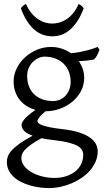

<svg xmlns="http://www.w3.org/2000/svg" viewBox="-20 -706 528 970"><path d="M336.9 -293Q336.9 -318.8 328.4 -342Q319.8 -365.2 303 -382.6Q286.1 -399.9 261 -409.9Q235.8 -419.9 203.1 -419.9Q190.9 -419.9 176 -413.6Q161.1 -407.2 147.9 -395Q134.8 -382.8 126 -364.3Q117.2 -345.7 117.2 -321.8Q117.2 -295.9 125.2 -272.7Q133.3 -249.5 149.7 -232.4Q166 -215.3 191.2 -205.3Q216.3 -195.3 251 -195.3Q265.1 -195.3 280.5 -201.4Q295.9 -207.5 308.3 -220Q320.8 -232.4 328.9 -250.5Q336.9 -268.6 336.9 -293ZM252.9 2Q234.4 0 218.8 -2.4Q203.1 -4.9 189.5 -7.8Q154.3 11.2 134 26.4Q113.8 41.5 103.5 53.5Q93.3 65.4 90.6 75.2Q87.9 85 87.9 92.8Q87.9 113.3 101.6 131.6Q115.2 149.9 138.2 163.3Q161.1 176.8 191.4 184.8Q221.7 192.9 254.9 192.9Q287.6 192.9 314.5 184.1Q341.3 175.3 360.4 159.9Q379.4 144.5 389.9 123.3Q400.4 102.1 400.4 76.7Q400.4 63 394 51.5Q387.7 40 371.1 30.8Q354.5 21.5 325.9 14.2Q297.4 6.8 252.9 2ZM405.3 -313Q405.3 -275.4 388.4 -244.4Q371.6 -213.4 344.2 -191.2Q316.9 -168.9 282.2 -156.5Q247.6 -144 211.9 -144H210Q186.5 -124.5 177.7 -111.6Q168.9 -98.6 168.9 -95.7Q168.9 -89.8 174.1 -84.2Q179.2 -78.6 193.1 -73.5Q207 -68.4 231.4 -63.2Q255.9 -58.1 293.9 -53.7Q347.2 -47.9 381.8 -36.1Q416.5 -24.4 437 -9Q457.5 6.3 465.6 23.9Q473.6 41.5 473.6 58.6Q473.6 85.4 463.4 109.6Q453.1 133.8 435.5 154.3Q418 174.8 394 191.4Q370.1 208 342.8 219.7Q315.4 231.4 286.1 237.8Q256.8 244.1 228 244.1Q205.1 244.1 180.7 241Q156.2 237.8 132.3 231Q108.4 224.1 87.2 213.6Q65.9 203.1 49.8 188.2Q33.7 173.3 24.2 154.5Q14.6 135.7 14.6 111.8Q14.6 99.1 19.3 85.2Q23.9 71.3 38.1 55.2Q52.2 39.1 77.6 20.5Q103 2 145 -20.5Q113.3 -31.7 101.1 -45.9Q88.9 -60.1 88.9 -74.7Q88.9 -78.6 91.3 -85.2Q93.8 -91.8 101.3 -101.3Q108.9 -110.8 122.8 -123Q136.7 -135.3 159.2 -150.9Q134.3 -157.7 114 -170.7Q93.8 -183.6 79.3 -201.9Q64.9 -220.2 56.9 -243.4Q48.8 -266.6 48.8 -293.9Q48.8 -329.6 64.9 -361.6Q81.1 -393.6 107.4 -417.2Q133.8 -440.9 167.5 -454.8Q201.2 -468.8 236.8 -468.8Q266.1 -468.8 291.7 -460.4Q317.4 -452.1 338.4 -437Q363.8 -439.5 384.3 -443.4Q404.8 -447.3 421.1 -451.7Q437.5 -456.1 450.2 -460.4Q462.9 -464.8 473.1 -468.8L482.9 -454.1Q477.1 -440.4 471.7 -429Q466.3 -417.5 455.1 -405.3Q436.5 -401.9 418.7 -399.9Q400.9 -397.9 378.4 -397Q391.1 -378.4 398.2 -357.4Q405.3 -336.4 405.3 -313ZM402.8 -664.1Q388.2 -624.5 369.9 -597.7Q351.6 -570.8 331.3 -554Q311 -537.1 289.1 -529.8Q267.1 -522.5 245.1 -522.5Q221.2 -522.5 198.7 -529.8Q176.3 -537.1 156 -554Q135.7 -570.8 117.9 -597.7Q100.1 -624.5 85.4 -664.1Q91.3 -672.9 97.2 -677.5Q103 -682.1 111.3 -686Q123.5 -658.2 139.4 -639.2Q155.3 -620.1 172.9 -608.6Q190.4 -597.2 208.7 -592Q227.1 -586.9 243.2 -586.9Q260.3 -586.9 279.1 -592Q297.9 -597.2 315.7 -608.6Q333.5 -620.1 349.4 -639.2Q365.2 -658.2 377 -686Q385.3 -682.1 391.1 -677.5Q397 -672.9 402.8 -664.1Z"/></svg>

Font: Noto Serif Devanagari
Style: Bold
Weight: 700
Designer: Monotype Design Team
Foundry: Monotype Imaging Inc.
Version: Version 1.01